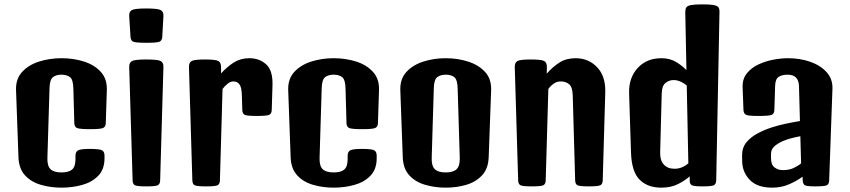

<svg xmlns="http://www.w3.org/2000/svg" viewBox="-20 -862 3929 888"><path d="M264.6 5.9Q214.4 5.9 169.4 -7.1Q124.5 -20 95.9 -50.8Q67.4 -81.5 65.4 -134.8L54.2 -444.3Q52.2 -496.6 82.3 -529.3Q112.3 -562 161.1 -577.4Q210 -592.8 264.2 -592.8Q319.8 -592.8 368.4 -577.4Q417 -562 446.5 -529.3Q476.1 -496.6 474.1 -444.3L469.2 -292.5Q468.8 -274.4 455.3 -269.5Q441.9 -264.6 396.5 -264.6Q350.6 -264.6 337.4 -269.5Q324.2 -274.4 323.7 -292.5L319.3 -452.6Q318.4 -494.1 303.5 -505.4Q288.6 -516.6 264.2 -516.6Q240.2 -516.6 225.1 -505.4Q210 -494.1 209 -452.6L199.2 -130.9Q198.2 -93.8 214.1 -79.1Q230 -64.5 264.2 -64.5Q298.3 -64.5 313.7 -78.1Q329.1 -91.8 329.1 -126.5V-141.6Q329.1 -160.2 341.1 -166.7Q353 -173.3 396.5 -173.3Q439.9 -173.3 451.7 -167Q463.4 -160.6 463.4 -142.1V-130.4Q463.4 -79.1 434.6 -49.3Q405.8 -19.5 360.4 -6.8Q314.9 5.9 264.6 5.9Z M656.7 0Q615.7 0 604.7 -4.9Q593.8 -9.8 593.3 -27.8L577.6 -551.3Q577.1 -572.3 590.3 -579.6Q603.5 -586.9 656.7 -586.9Q710 -586.9 723.4 -579.6Q736.8 -572.3 735.8 -551.3L720.7 -27.8Q720.2 -9.8 709 -4.9Q697.8 0 656.7 0ZM656.7 -664.1Q609.4 -664.1 596.9 -668.9Q584.5 -673.8 583.5 -691.9L577.6 -787.1Q576.2 -808.1 589.8 -815.4Q603.5 -822.8 656.7 -822.8Q710 -822.8 723.4 -815.4Q736.8 -808.1 735.8 -787.1L730.5 -691.9Q729.5 -673.8 717 -668.9Q704.6 -664.1 656.7 -664.1Z M933.1 0Q892.1 0 881.1 -4.9Q870.1 -9.8 869.6 -27.8L854 -551.3Q853.5 -572.3 866 -579.6Q878.4 -586.9 928.2 -586.9Q978 -586.9 990.2 -579.6Q1002.4 -572.3 1002.4 -551.3V-522.5Q1029.8 -552.7 1061 -572.8Q1092.3 -592.8 1132.8 -592.8Q1180.2 -592.8 1211.4 -564Q1242.7 -535.2 1240.2 -465.8L1236.8 -353.5Q1236.3 -335.4 1224.4 -330.6Q1212.4 -325.7 1168 -325.7Q1123.5 -325.7 1112.3 -330.6Q1101.1 -335.4 1100.6 -353.5L1098.6 -420.4Q1097.7 -459 1087.2 -472.2Q1076.7 -485.4 1059.6 -485.4Q1045.4 -485.4 1032.5 -474.6Q1019.5 -463.9 1009.3 -450.7L997.1 -27.8Q996.6 -9.8 985.4 -4.9Q974.1 0 933.1 0Z M1523.4 5.9Q1473.1 5.9 1428.2 -7.1Q1383.3 -20 1354.7 -50.8Q1326.2 -81.5 1324.2 -134.8L1313 -444.3Q1311 -496.6 1341.1 -529.3Q1371.1 -562 1419.9 -577.4Q1468.8 -592.8 1522.9 -592.8Q1578.6 -592.8 1627.2 -577.4Q1675.8 -562 1705.3 -529.3Q1734.9 -496.6 1732.9 -444.3L1728 -292.5Q1727.5 -274.4 1714.1 -269.5Q1700.7 -264.6 1655.3 -264.6Q1609.4 -264.6 1596.2 -269.5Q1583 -274.4 1582.5 -292.5L1578.1 -452.6Q1577.1 -494.1 1562.3 -505.4Q1547.4 -516.6 1522.9 -516.6Q1499 -516.6 1483.9 -505.4Q1468.8 -494.1 1467.8 -452.6L1458 -130.9Q1457 -93.8 1472.9 -79.1Q1488.8 -64.5 1522.9 -64.5Q1557.1 -64.5 1572.5 -78.1Q1587.9 -91.8 1587.9 -126.5V-141.6Q1587.9 -160.2 1599.9 -166.7Q1611.8 -173.3 1655.3 -173.3Q1698.7 -173.3 1710.4 -167Q1722.2 -160.6 1722.2 -142.1V-130.4Q1722.2 -79.1 1693.4 -49.3Q1664.6 -19.5 1619.1 -6.8Q1573.7 5.9 1523.4 5.9Z M2042 5.9Q1991.7 5.9 1946.8 -7.1Q1901.9 -20 1873.3 -50.8Q1844.7 -81.5 1842.8 -134.8L1831.5 -444.3Q1829.6 -496.6 1859.6 -529.3Q1889.6 -562 1938.5 -577.4Q1987.3 -592.8 2041.5 -592.8Q2095.7 -592.8 2144.5 -577.4Q2193.4 -562 2223.4 -529.3Q2253.4 -496.6 2251.5 -444.3L2240.2 -135.3Q2238.3 -82 2209.7 -51.3Q2181.2 -20.5 2136.7 -7.3Q2092.3 5.9 2042 5.9ZM2041.5 -64.5Q2075.7 -64.5 2091.6 -79.3Q2107.4 -94.2 2106.4 -131.3L2096.7 -452.6Q2095.7 -494.1 2080.8 -505.4Q2065.9 -516.6 2041.5 -516.6Q2017.6 -516.6 2002.4 -505.4Q1987.3 -494.1 1986.3 -452.6L1976.6 -130.9Q1975.6 -93.8 1991.5 -79.1Q2007.3 -64.5 2041.5 -64.5Z M2439.9 0Q2398.9 0 2387.9 -4.9Q2377 -9.8 2376.5 -27.8L2360.8 -551.3Q2360.4 -572.3 2372.8 -579.6Q2385.3 -586.9 2435.1 -586.9Q2484.9 -586.9 2497.3 -579.6Q2509.8 -572.3 2509.3 -551.3L2508.8 -521.5Q2536.1 -552.7 2567.4 -572.8Q2598.6 -592.8 2642.6 -592.8Q2702.1 -592.8 2741.9 -550.8Q2781.7 -508.8 2779.3 -434.6L2767.6 -27.8Q2767.1 -9.8 2755.9 -4.9Q2744.6 0 2703.6 0Q2662.6 0 2651.6 -4.9Q2640.6 -9.8 2640.1 -27.8L2628.9 -420.4Q2627.9 -459 2612.5 -472.2Q2597.2 -485.4 2573.2 -485.4Q2555.2 -485.4 2540.8 -475.1Q2526.4 -464.8 2516.1 -450.7L2503.9 -27.8Q2503.4 -9.8 2492.2 -4.9Q2481 0 2439.9 0Z M3038.1 5.9Q2975.1 5.9 2938.2 -31Q2901.4 -67.9 2898.4 -156.2L2889.6 -431.2Q2887.7 -502 2929.2 -547.4Q2970.7 -592.8 3038.6 -592.8Q3079.6 -592.8 3108.9 -574.2Q3138.2 -555.7 3154.8 -537.6L3149.4 -806.2Q3149.4 -820.3 3154.3 -827.9Q3159.2 -835.4 3176.3 -838.6Q3193.4 -841.8 3228.5 -841.8Q3264.2 -841.8 3281 -838.6Q3297.9 -835.4 3303 -827.9Q3308.1 -820.3 3307.6 -806.2L3292.5 -27.8Q3292 -9.8 3280.8 -4.9Q3269.5 0 3228.5 0Q3190.9 0 3180.4 -4.9Q3169.9 -9.8 3169.9 -27.8V-46.4Q3149.4 -27.8 3116.5 -11Q3083.5 5.9 3038.1 5.9ZM3033.2 -156.2Q3032.2 -120.6 3050 -101.1Q3067.9 -81.5 3099.1 -81.5Q3119.6 -81.5 3136.2 -89.1Q3152.8 -96.7 3163.6 -106.4L3156.2 -466.8Q3144.5 -476.6 3128.4 -484.1Q3112.3 -491.7 3095.7 -491.7Q3074.2 -491.7 3057.9 -478.3Q3041.5 -464.8 3040.5 -431.2Z M3551.3 5.9Q3482.9 5.9 3448.2 -29.5Q3413.6 -64.9 3412.6 -115.7L3412.1 -142.1Q3411.6 -178.7 3432.1 -203.6Q3452.6 -228.5 3484.1 -245.1Q3515.6 -261.7 3547.4 -272Q3578.6 -282.2 3613 -289.6Q3647.5 -296.9 3679.7 -302.2L3675.3 -463.9Q3673.8 -516.6 3622.6 -516.6Q3597.7 -516.6 3581.8 -506.8Q3565.9 -497.1 3564.9 -464.4L3561.5 -353.5Q3561 -335.4 3548.3 -330.6Q3535.6 -325.7 3487.8 -325.7Q3443.4 -325.7 3431.4 -330.6Q3419.4 -335.4 3418.5 -353.5L3414.6 -457.5Q3413.1 -496.6 3434.1 -522.7Q3455.1 -548.8 3488.3 -564.2Q3521.5 -579.6 3558.1 -586.2Q3594.7 -592.8 3624 -592.8Q3680.2 -592.8 3727.5 -576.2Q3774.9 -559.6 3803.2 -528.1Q3831.5 -496.6 3830.1 -451.7L3814.9 -27.8Q3814.5 -9.8 3803.2 -4.9Q3792 0 3751 0Q3713.4 0 3703.4 -4.9Q3693.4 -9.8 3692.4 -27.8L3691.9 -44.9Q3665.5 -25.4 3629.9 -9.8Q3594.2 5.9 3551.3 5.9ZM3545.9 -130.4Q3545.9 -100.6 3562 -87.9Q3578.1 -75.2 3601.1 -75.2Q3629.4 -75.2 3649.9 -84.7Q3670.4 -94.2 3685.1 -106.4L3681.6 -231.9Q3630.9 -222.7 3599.6 -209Q3575.7 -198.2 3560.8 -184.6Q3545.9 -170.9 3545.9 -149.4Z"/></svg>

Font: Denk One
Style: Regular
Weight: 400
Designer: Irina Smirnova, Eben Sorkin
Foundry: Sorkin Type Co.f
Version: Version 1.004; ttfautohint (v1.8.4.7-5d5b);gftools[0.9.23]